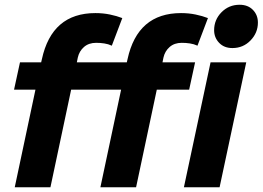

<svg xmlns="http://www.w3.org/2000/svg" viewBox="-20 -787 1104 807"><path d="M42 0 129 -410H39L64 -525H153L156 -538Q198 -732 381 -732Q413 -732 442 -726Q471 -720 494 -711L450 -595Q435 -602 418 -604.5Q401 -607 384 -607Q353 -607 333 -589.5Q313 -572 307 -545L303 -525H513L516 -538Q558 -732 741 -732Q773 -732 802 -726Q831 -720 854 -711L810 -595Q795 -602 778 -604.5Q761 -607 744 -607Q713 -607 693 -589.5Q673 -572 667 -545L663 -525H800L775 -410H639L552 0H402L489 -410H279L192 0ZM880 -660Q880 -704 911 -735.5Q942 -767 987 -767Q1022 -767 1043 -745.5Q1064 -724 1064 -692Q1064 -649 1033 -617Q1002 -585 957 -585Q922 -585 901 -607Q880 -629 880 -660ZM753 0 865 -525H1015L903 0Z"/></svg>

Font: Radio Canada
Style: Bold Italic
Weight: 700
Italic angle: -12°
Designer: Charles Daoud, Etienne Aubert Bonn, Alexandre Saumier Demers, Jacques Le Bailly
Foundry: Radio-Canada
Version: Version 2.104; ttfautohint (v1.8.4.7-5d5b);gftools[0.9.28.de